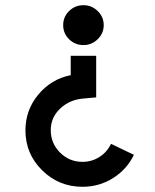

<svg xmlns="http://www.w3.org/2000/svg" viewBox="-20 -531 593 733"><path d="M491.2 60.1Q464.4 115.7 411.6 148.9Q358.9 182.1 294.9 182.1Q204.6 182.1 140.9 119.1Q77.1 56.2 77.1 -33.2Q77.1 -110.8 126.2 -169.9Q175.3 -229 250 -244.1V-317.9H347.2V-159.2L297.9 -154.8Q245.6 -150.4 209.7 -116.5Q173.8 -82.5 173.8 -34.2Q173.8 16.1 209.2 51.5Q244.6 86.9 294.9 86.9Q330.6 86.9 359.9 68.1Q389.2 49.3 403.8 18.1ZM298.8 -511.2Q330.1 -511.2 353 -488.8Q376 -466.3 376 -435.1Q376 -403.8 353 -381.3Q330.1 -358.9 298.8 -358.9Q266.6 -358.9 243.9 -381.1Q221.2 -403.3 221.2 -435.1Q221.2 -466.8 243.9 -489Q266.6 -511.2 298.8 -511.2Z"/></svg>

Font: Human Sans Medium
Style: Regular
Weight: 500
Designer: Tim Radville
Foundry: Continuum
Version: Version 1.000;FEAKit 1.0